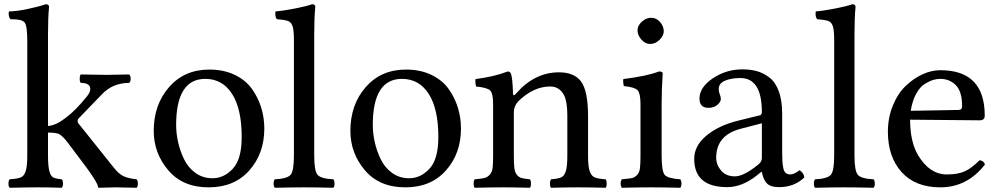

<svg xmlns="http://www.w3.org/2000/svg" viewBox="-20 -886 4718 908"><path d="M109 -151V-693Q109 -764 96.5 -779.5Q84 -795 38 -795H30Q21 -804 21 -822Q21 -824 21.5 -827.5Q22 -831 22 -832Q57 -832 113 -844Q169 -856 196 -866Q212 -866 212 -853Q207 -804 207 -723V-290Q245 -293 291 -329Q338 -364 391 -430Q407 -449 407 -465Q407 -494 362 -494Q357 -499 357 -513Q357 -529 362 -534Q374 -534 416 -533Q458 -532 484 -532Q508 -532 543 -533Q578 -534 591 -534Q598 -527 598 -513Q598 -501 591 -494Q512 -494 461 -439L352 -326Q347 -321 347 -314Q347 -305 356 -296L520 -91Q543 -62 566 -52Q589 -42 626 -38Q632 -32 632 -17Q632 -4 626 2Q615 2 580.5 1Q546 0 525 0Q512 0 486 1Q460 2 448 2Q443 2 443 -4Q443 -19 391 -91L300 -212Q279 -240 260 -252Q243 -259 207 -259V-151Q207 -100 213.5 -76.5Q220 -53 231.5 -47Q243 -41 272 -38Q278 -32 278 -17Q278 -4 272 2Q214 0 159 0Q108 0 26 2Q20 -4 20 -17Q20 -32 26 -38Q65 -41 79.5 -47.5Q94 -54 101.5 -76.5Q109 -99 109 -151Z M1230 -278Q1230 -160 1159 -80Q1088 0 967 0Q844 0 775.5 -81Q707 -162 707 -267Q707 -391 779.5 -474Q852 -557 970 -557Q1038 -557 1090 -532Q1142 -507 1171.5 -465.5Q1201 -424 1215.5 -376.5Q1230 -329 1230 -278ZM951 -513Q813 -513 813 -295Q813 -256 822 -215Q831 -174 850 -134Q869 -94 904 -68.5Q939 -43 985 -43Q1039 -43 1081 -88Q1123 -133 1123 -238Q1123 -371 1077.5 -442Q1032 -513 951 -513Z M1370 -151V-693Q1370 -742 1364 -761Q1358 -780 1344 -786Q1330 -792 1290 -795Q1282 -802 1282 -822Q1282 -830 1283 -832Q1320 -835 1376 -846Q1432 -857 1456 -866Q1471 -866 1471 -853Q1466 -804 1466 -723V-151Q1466 -77 1482 -59Q1498 -41 1556 -38Q1562 -33 1562 -17Q1562 -3 1556 2Q1476 0 1419 0Q1364 0 1280 2Q1274 -3 1274 -17Q1274 -33 1280 -38Q1338 -41 1354 -59Q1370 -77 1370 -151Z M2160 -278Q2160 -160 2089 -80Q2018 0 1897 0Q1774 0 1705.5 -81Q1637 -162 1637 -267Q1637 -391 1709.5 -474Q1782 -557 1900 -557Q1968 -557 2020 -532Q2072 -507 2101.5 -465.5Q2131 -424 2145.5 -376.5Q2160 -329 2160 -278ZM1881 -513Q1743 -513 1743 -295Q1743 -256 1752 -215Q1761 -174 1780 -134Q1799 -94 1834 -68.5Q1869 -43 1915 -43Q1969 -43 2011 -88Q2053 -133 2053 -238Q2053 -371 2007.5 -442Q1962 -513 1881 -513Z M2421 -444Q2508 -544 2624 -544Q2694 -544 2727 -502Q2761 -457 2761 -336V-151Q2761 -99 2768.5 -77Q2776 -55 2790.5 -48Q2805 -41 2844 -38Q2849 -33 2849 -17Q2849 -3 2844 2Q2770 0 2712 0Q2660 0 2586 2Q2581 -3 2581 -17Q2581 -33 2586 -38Q2622 -41 2635.5 -48Q2649 -55 2656 -77Q2663 -99 2663 -151V-340Q2663 -404 2648 -435Q2626 -477 2582 -477Q2503 -477 2431 -407Q2410 -384 2410 -355V-151Q2410 -112 2412.5 -91Q2415 -70 2425 -58.5Q2435 -47 2447 -44Q2459 -41 2486 -38Q2491 -33 2491 -17Q2491 -3 2486 2Q2412 0 2362 0Q2299 0 2225 2Q2220 -3 2220 -17Q2220 -33 2225 -38Q2257 -41 2270.5 -44Q2284 -47 2295.5 -59Q2307 -71 2309.5 -91Q2312 -111 2312 -151V-393Q2312 -445 2297.5 -458.5Q2283 -472 2231 -477Q2228 -492 2228 -503Q2228 -510 2229 -512Q2320 -524 2381 -548Q2392 -548 2396 -538Q2404 -520 2406 -444Q2406 -438 2408.5 -436.5Q2411 -435 2414 -437Q2417 -439 2421 -444Z M2995 -743Q2995 -765 3015.5 -783.5Q3036 -802 3059 -802Q3084 -802 3101.5 -782Q3119 -762 3119 -738Q3119 -717 3099 -697.5Q3079 -678 3054 -678Q3032 -678 3013.5 -698.5Q2995 -719 2995 -743ZM3109 -151Q3109 -76 3123.5 -59Q3138 -42 3198 -38Q3203 -28 3203 -17Q3203 -8 3198 2Q3114 0 3059 0Q3004 0 2920 2Q2915 -8 2915 -17Q2915 -28 2920 -38Q2953 -41 2967 -43.5Q2981 -46 2992.5 -58Q3004 -70 3006.5 -90.5Q3009 -111 3009 -151V-393Q3009 -445 2995 -459.5Q2981 -474 2930 -479Q2927 -494 2927 -503Q2927 -510 2928 -512Q3044 -527 3096 -548Q3114 -548 3114 -539Q3109 -460 3109 -398Z M3583 -303 3483 -277Q3367 -247 3367 -140Q3367 -107 3390 -79.5Q3413 -52 3456 -52Q3497 -52 3565 -107Q3583 -120 3583 -139ZM3379 -465Q3379 -451 3384 -439.5Q3389 -428 3389 -418Q3389 -404 3372.5 -390Q3356 -376 3330 -376Q3288 -376 3288 -420Q3288 -473 3351 -515.5Q3414 -558 3491 -558Q3529 -558 3559.5 -549.5Q3590 -541 3618.5 -519.5Q3647 -498 3663 -454.5Q3679 -411 3679 -348V-166Q3679 -139 3680 -124.5Q3681 -110 3684 -93Q3687 -76 3695.5 -68.5Q3704 -61 3717 -61Q3735 -61 3761 -81Q3781 -69 3784 -47Q3736 -1 3665 -1Q3623 -1 3606 -19.5Q3589 -38 3583 -73H3580L3555 -53Q3487 -1 3419 -1Q3263 -1 3263 -135Q3263 -196 3320 -244Q3377 -292 3469 -315L3575 -341Q3583 -345 3583 -356Q3583 -517 3481 -517Q3439 -517 3409 -504.5Q3379 -492 3379 -465Z M3925 -151V-693Q3925 -742 3919 -761Q3913 -780 3899 -786Q3885 -792 3845 -795Q3837 -802 3837 -822Q3837 -830 3838 -832Q3875 -835 3931 -846Q3987 -857 4011 -866Q4026 -866 4026 -853Q4021 -804 4021 -723V-151Q4021 -77 4037 -59Q4053 -41 4111 -38Q4117 -33 4117 -17Q4117 -3 4111 2Q4031 0 3974 0Q3919 0 3835 2Q3829 -3 3829 -17Q3829 -33 3835 -38Q3893 -41 3909 -59Q3925 -77 3925 -151Z M4287 -362 4512 -366Q4530 -366 4530 -383Q4530 -454 4500 -483.5Q4470 -513 4427 -513Q4411 -513 4395 -508.5Q4379 -504 4355.5 -490.5Q4332 -477 4313.5 -444Q4295 -411 4287 -362ZM4427 0Q4309 0 4244 -72Q4179 -144 4179 -263Q4179 -330 4202.5 -387Q4226 -444 4263 -479.5Q4300 -515 4342.5 -534.5Q4385 -554 4427 -554Q4637 -554 4637 -339Q4637 -317 4613 -317L4284 -320Q4284 -214 4323 -150Q4377 -61 4458 -61Q4510 -61 4543 -76Q4576 -91 4612 -128Q4632 -127 4638 -108Q4554 0 4427 0Z"/></svg>

Font: Indiction Unicode
Style: Normal
Weight: 500
Version: Version 1.1